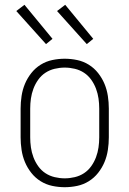

<svg xmlns="http://www.w3.org/2000/svg" viewBox="-20 -773 540 801"><path d="M250 8Q224 8 198 2.5Q172 -3 149.5 -17Q127 -31 110.5 -52Q94 -73 84 -97Q74 -121 70 -147.5Q66 -174 66 -200V-320Q66 -346 70 -372.5Q74 -399 84 -423Q94 -447 110.5 -468Q127 -489 149.5 -503Q172 -517 198 -522.5Q224 -528 250 -528Q276 -528 302 -522.5Q328 -517 350.5 -503Q373 -489 389.5 -468Q406 -447 416 -423Q426 -399 430 -372.5Q434 -346 434 -320V-200Q434 -174 430 -147.5Q426 -121 416 -97Q406 -73 389.5 -52Q373 -31 350.5 -17Q328 -3 302 2.5Q276 8 250 8ZM250 -29Q271 -29 292 -34Q313 -39 330.5 -50.5Q348 -62 360.5 -79.5Q373 -97 380.5 -117Q388 -137 391 -158Q394 -179 394 -200V-320Q394 -341 391 -362Q388 -383 380.5 -403Q373 -423 360.5 -440.5Q348 -458 330.5 -469.5Q313 -481 292 -486Q271 -491 250 -491Q229 -491 208 -486Q187 -481 169.5 -469.5Q152 -458 139.5 -440.5Q127 -423 119.5 -403Q112 -383 109 -362Q106 -341 106 -320V-200Q106 -179 109 -158Q112 -137 119.5 -117Q127 -97 139.5 -79.5Q152 -62 169.5 -50.5Q187 -39 208 -34Q229 -29 250 -29ZM342 -589 218 -727 252 -753 369 -611ZM172 -589 48 -727 82 -753 199 -611Z"/></svg>

Font: Iosevka Curly Slab Extralight
Style: Regular
Weight: 200
Monospace: yes
Designer: Belleve Invis
Foundry: Belleve Invis
Version: Version 22.1.2; ttfautohint (v1.8.4)